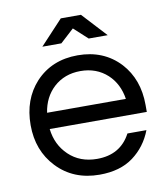

<svg xmlns="http://www.w3.org/2000/svg" viewBox="-78 -741 713 816"><g transform="rotate(-10 278.5 -333.5)"><path d="M288 -60Q389 -60 433 -144H515Q489 -76 432.5 -34Q376 8 287 8Q174 8 103 -67Q34 -140 34 -250Q34 -361 100 -433Q170 -508 282 -508Q394 -508 464 -433Q530 -361 530 -250V-220H111Q119 -151 166 -106Q214 -60 288 -60ZM282 -440Q213 -440 166 -397Q122 -356 112 -290H452Q442 -356 398 -397Q351 -440 282 -440ZM341 -570 282 -624 223 -570H141L239 -675H326L423 -570Z"/></g></svg>

Font: Questrial
Style: Regular
Weight: 400
Designer: Joe Prince
Foundry: Joe Prince
Version: Version 1.002